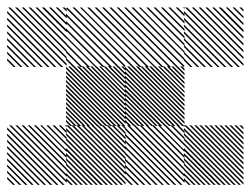

<svg xmlns="http://www.w3.org/2000/svg" viewBox="-21 -522 708 543"><path d="M667.5 -155.8 655.8 -167.5H661.7L667.5 -161.7ZM667.5 -141.7 641.7 -167.5H647.5L667.5 -147.5ZM667.5 -127.5 627.5 -167.5H633.3L667.5 -133.3ZM667.5 -113.3 613.3 -167.5H619.2L667.5 -119.2ZM667.5 -99.2 599.2 -167.5H605L667.5 -105ZM667.5 -85 585 -167.5H590.8L667.5 -90.8ZM667.5 -70.8 570.8 -167.5H576.7L667.5 -76.7ZM667.5 -56.7 556.7 -167.5H562.5L667.5 -62.5ZM667.5 -42.5 542.5 -167.5H548.3L667.5 -48.3ZM667.5 -28.3 528.3 -167.5H534.2L667.5 -34.2ZM667.5 -14.2 514.2 -167.5H520L667.5 -20ZM667.5 0 500 -167.5H505.8L667.5 -5.8ZM654.2 0.8 499.2 -154.2V-160L660 0.8ZM640 0.8 499.2 -140V-145.8L645.8 0.8ZM625.8 0.8 499.2 -125.8V-131.7L631.7 0.8ZM611.7 0.8 499.2 -111.7V-117.5L617.5 0.8ZM596.7 0.8 499.2 -96.7V-103.3L603.3 0.8ZM583.3 0.8 499.2 -83.3V-89.2L589.2 0.8ZM569.2 0.8 499.2 -69.2V-75L575 0.8ZM555 0.8 499.2 -55V-60.8L560.8 0.8ZM540.8 0.8 499.2 -40.8V-46.7L546.7 0.8ZM526.7 0.8 499.2 -26.7V-32.5L532.5 0.8ZM512.5 0.8 499.2 -12.5V-18.3L518.3 0.8ZM500.8 -162.5 495.8 -167.5H500.8ZM500.8 -145 478.3 -167.5H484.2L500.8 -150.8ZM500.8 -127.5 460.8 -167.5H466.7L500.8 -133.3ZM500.8 -110 443.3 -167.5H449.2L500.8 -115.8ZM500.8 -92.5 425.8 -167.5H430.8L500.8 -97.5ZM500.8 -75 408.3 -167.5H414.2L500.8 -80.8ZM500.8 -57.5 390.8 -167.5H396.7L500.8 -63.3ZM500.8 -40 373.3 -167.5H379.2L500.8 -45.8ZM500.8 -22.5 355.8 -167.5H361.7L500.8 -28.3ZM500.8 -5 338.3 -167.5H344.2L500.8 -10.8ZM489.2 0.8 332.5 -155.8V-161.7L495 0.8ZM471.7 0.8 332.5 -138.3V-144.2L477.5 0.8ZM454.2 0.8 332.5 -120.8V-126.7L460 0.8ZM436.7 0.8 332.5 -103.3V-109.2L442.5 0.8ZM419.2 0.8 332.5 -85.8V-91.7L425 0.8ZM401.7 0.8 332.5 -68.3V-74.2L407.5 0.8ZM384.2 0.8 332.5 -50.8V-56.7L390 0.8ZM366.7 0.8 332.5 -33.3V-39.2L372.5 0.8ZM349.2 0.8 332.5 -15.8V-21.7L355 0.8ZM500.8 -167.5H501.7L500.8 -168.3ZM334.2 -155.8 322.5 -167.5H328.3L334.2 -161.7ZM334.2 -141.7 308.3 -167.5H314.2L334.2 -147.5ZM334.2 -127.5 294.2 -167.5H300L334.2 -133.3ZM334.2 -113.3 280 -167.5H285.8L334.2 -119.2ZM334.2 -99.2 265.8 -167.5H271.7L334.2 -105ZM334.2 -85 251.7 -167.5H257.5L334.2 -90.8ZM334.2 -70.8 237.5 -167.5H243.3L334.2 -76.7ZM334.2 -56.7 223.3 -167.5H229.2L334.2 -62.5ZM334.2 -42.5 209.2 -167.5H215L334.2 -48.3ZM334.2 -28.3 195 -167.5H200.8L334.2 -34.2ZM334.2 -14.2 180.8 -167.5H186.7L334.2 -20ZM334.2 0 166.7 -167.5H172.5L334.2 -5.8ZM320.8 0.8 165.8 -154.2V-160L326.7 0.8ZM306.7 0.8 165.8 -140V-145.8L312.5 0.8ZM292.5 0.8 165.8 -125.8V-131.7L298.3 0.8ZM278.3 0.8 165.8 -111.7V-117.5L284.2 0.8ZM263.3 0.8 165.8 -96.7V-103.3L270 0.8ZM250 0.8 165.8 -83.3V-89.2L255.8 0.8ZM235.8 0.8 165.8 -69.2V-75L241.7 0.8ZM221.7 0.8 165.8 -55V-60.8L227.5 0.8ZM207.5 0.8 165.8 -40.8V-46.7L213.3 0.8ZM193.3 0.8 165.8 -26.7V-32.5L199.2 0.8ZM179.2 0.8 165.8 -12.5V-18.3L185 0.8ZM167.5 -162.5 162.5 -167.5H167.5ZM167.5 -145 145 -167.5H150.8L167.5 -150.8ZM167.5 -127.5 127.5 -167.5H133.3L167.5 -133.3ZM167.5 -110 110 -167.5H115.8L167.5 -115.8ZM167.5 -92.5 92.5 -167.5H97.5L167.5 -97.5ZM167.5 -75 75 -167.5H80.8L167.5 -80.8ZM167.5 -57.5 57.5 -167.5H63.3L167.5 -63.3ZM167.5 -40 40 -167.5H45.8L167.5 -45.8ZM167.5 -22.5 22.5 -167.5H28.3L167.5 -28.3ZM167.5 -5 5 -167.5H10.8L167.5 -10.8ZM155.8 0.8 -0.8 -155.8V-161.7L161.7 0.8ZM138.3 0.8 -0.8 -138.3V-144.2L144.2 0.8ZM120.8 0.8 -0.8 -120.8V-126.7L126.7 0.8ZM103.3 0.8 -0.8 -103.3V-109.2L109.2 0.8ZM85.8 0.8 -0.8 -85.8V-91.7L91.7 0.8ZM68.3 0.8 -0.8 -68.3V-74.2L74.2 0.8ZM50.8 0.8 -0.8 -50.8V-56.7L56.7 0.8ZM33.3 0.8 -0.8 -33.3V-39.2L39.2 0.8ZM15.8 0.8 -0.8 -15.8V-21.7L21.7 0.8ZM167.5 -167.5H168.3L167.5 -168.3ZM500.8 -321.7 488.3 -334.2H494.2L500.8 -327.5ZM500.8 -309.2 475.8 -334.2H481.7L500.8 -315ZM500.8 -296.7 463.3 -334.2H469.2L500.8 -302.5ZM500.8 -284.2 450.8 -334.2H456.7L500.8 -290ZM500.8 -271.7 438.3 -334.2H444.2L500.8 -277.5ZM500.8 -259.2 425.8 -334.2H430.8L500.8 -264.2ZM500.8 -246.7 413.3 -334.2H419.2L500.8 -252.5ZM500.8 -234.2 400.8 -334.2H406.7L500.8 -240ZM500.8 -221.7 388.3 -334.2H394.2L500.8 -227.5ZM500.8 -209.2 375.8 -334.2H381.7L500.8 -215ZM500.8 -196.7 363.3 -334.2H369.2L500.8 -202.5ZM500.8 -184.2 350.8 -334.2H356.7L500.8 -190ZM500.8 -171.7 338.3 -334.2H344.2L500.8 -177.5ZM494.2 -165.8 332.5 -327.5V-333.3L500 -165.8ZM481.7 -165.8 332.5 -315V-320.8L487.5 -165.8ZM469.2 -165.8 332.5 -302.5V-308.3L475 -165.8ZM456.7 -165.8 332.5 -290V-295.8L462.5 -165.8ZM444.2 -165.8 332.5 -277.5V-283.3L450 -165.8ZM430.8 -165.8 332.5 -264.2V-270.8L437.5 -165.8ZM419.2 -165.8 332.5 -252.5V-258.3L425 -165.8ZM406.7 -165.8 332.5 -240V-245.8L412.5 -165.8ZM394.2 -165.8 332.5 -227.5V-233.3L400 -165.8ZM381.7 -165.8 332.5 -215V-220.8L387.5 -165.8ZM369.2 -165.8 332.5 -202.5V-208.3L375 -165.8ZM356.7 -165.8 332.5 -190V-195.8L362.5 -165.8ZM344.2 -165.8 332.5 -177.5V-183.3L350 -165.8ZM334.2 -321.7 321.7 -334.2H327.5L334.2 -327.5ZM334.2 -309.2 309.2 -334.2H315L334.2 -315ZM334.2 -296.7 296.7 -334.2H302.5L334.2 -302.5ZM334.2 -284.2 284.2 -334.2H290L334.2 -290ZM334.2 -271.7 271.7 -334.2H277.5L334.2 -277.5ZM334.2 -259.2 259.2 -334.2H264.2L334.2 -264.2ZM334.2 -246.7 246.7 -334.2H252.5L334.2 -252.5ZM334.2 -234.2 234.2 -334.2H240L334.2 -240ZM334.2 -221.7 221.7 -334.2H227.5L334.2 -227.5ZM334.2 -209.2 209.2 -334.2H215L334.2 -215ZM334.2 -196.7 196.7 -334.2H202.5L334.2 -202.5ZM334.2 -184.2 184.2 -334.2H190L334.2 -190ZM334.2 -171.7 171.7 -334.2H177.5L334.2 -177.5ZM327.5 -165.8 165.8 -327.5V-333.3L333.3 -165.8ZM315 -165.8 165.8 -315V-320.8L320.8 -165.8ZM302.5 -165.8 165.8 -302.5V-308.3L308.3 -165.8ZM290 -165.8 165.8 -290V-295.8L295.8 -165.8ZM277.5 -165.8 165.8 -277.5V-283.3L283.3 -165.8ZM264.2 -165.8 165.8 -264.2V-270.8L270.8 -165.8ZM252.5 -165.8 165.8 -252.5V-258.3L258.3 -165.8ZM240 -165.8 165.8 -240V-245.8L245.8 -165.8ZM227.5 -165.8 165.8 -227.5V-233.3L233.3 -165.8ZM215 -165.8 165.8 -215V-220.8L220.8 -165.8ZM202.5 -165.8 165.8 -202.5V-208.3L208.3 -165.8ZM190 -165.8 165.8 -190V-195.8L195.8 -165.8ZM177.5 -165.8 165.8 -177.5V-183.3L183.3 -165.8ZM667.5 -489.2 655.8 -500.8H661.7L667.5 -495ZM667.5 -470 636.7 -500.8H642.5L667.5 -475.8ZM667.5 -450.8 617.5 -500.8H623.3L667.5 -456.7ZM667.5 -430.8 597.5 -500.8H604.2L667.5 -437.5ZM667.5 -412.5 579.2 -500.8H585L667.5 -418.3ZM667.5 -393.3 560 -500.8H565.8L667.5 -399.2ZM667.5 -374.2 540.8 -500.8H546.7L667.5 -380ZM667.5 -355 521.7 -500.8H527.5L667.5 -360.8ZM667.5 -335.8 502.5 -500.8H508.3L667.5 -341.7ZM651.7 -332.5 499.2 -485V-490.8L657.5 -332.5ZM632.5 -332.5 499.2 -465.8V-471.7L638.3 -332.5ZM613.3 -332.5 499.2 -446.7V-452.5L619.2 -332.5ZM594.2 -332.5 499.2 -427.5V-433.3L600 -332.5ZM575 -332.5 499.2 -408.3V-414.2L580.8 -332.5ZM555.8 -332.5 499.2 -389.2V-395L561.7 -332.5ZM536.7 -332.5 499.2 -370V-375.8L542.5 -332.5ZM517.5 -332.5 499.2 -350.8V-356.7L523.3 -332.5ZM500.8 -496.7 496.7 -500.8H500.8ZM500.8 -475.8 475.8 -500.8H481.7L500.8 -481.7ZM500.8 -455 455 -500.8H460.8L500.8 -460.8ZM500.8 -434.2 434.2 -500.8H440L500.8 -440ZM500.8 -413.3 413.3 -500.8H419.2L500.8 -419.2ZM500.8 -392.5 392.5 -500.8H398.3L500.8 -398.3ZM500.8 -371.7 371.7 -500.8H376.7L500.8 -376.7ZM500.8 -350.8 350.8 -500.8H356.7L500.8 -356.7ZM498.3 -332.5 332.5 -498.3 335.8 -500.8 500.8 -335.8ZM477.5 -332.5 332.5 -477.5V-483.3L483.3 -332.5ZM456.7 -332.5 332.5 -456.7V-462.5L462.5 -332.5ZM435.8 -332.5 332.5 -435.8V-441.7L441.7 -332.5ZM415 -332.5 332.5 -415V-420L420 -332.5ZM394.2 -332.5 332.5 -394.2V-400L400 -332.5ZM373.3 -332.5 332.5 -373.3V-379.2L379.2 -332.5ZM352.5 -332.5 332.5 -352.5V-358.3L358.3 -332.5ZM500.8 -500.8H502.5L500.8 -502.5ZM334.2 -496.7 330 -500.8H334.2ZM334.2 -475.8 309.2 -500.8H315L334.2 -481.7ZM334.2 -455 288.3 -500.8H294.2L334.2 -460.8ZM334.2 -434.2 267.5 -500.8H273.3L334.2 -440ZM334.2 -413.3 246.7 -500.8H252.5L334.2 -419.2ZM334.2 -392.5 225.8 -500.8H231.7L334.2 -398.3ZM334.2 -371.7 205 -500.8H210L334.2 -376.7ZM334.2 -350.8 184.2 -500.8H190L334.2 -356.7ZM331.7 -332.5 165.8 -498.3 169.2 -500.8 334.2 -335.8ZM310.8 -332.5 165.8 -477.5V-483.3L316.7 -332.5ZM290 -332.5 165.8 -456.7V-462.5L295.8 -332.5ZM269.2 -332.5 165.8 -435.8V-441.7L275 -332.5ZM248.3 -332.5 165.8 -415V-420L253.3 -332.5ZM227.5 -332.5 165.8 -394.2V-400L233.3 -332.5ZM206.7 -332.5 165.8 -373.3V-379.2L212.5 -332.5ZM185.8 -332.5 165.8 -352.5V-358.3L191.7 -332.5ZM334.2 -500.8H335.8L334.2 -502.5ZM167.5 -489.2 155.8 -500.8H161.7L167.5 -495ZM167.5 -470 136.7 -500.8H142.5L167.5 -475.8ZM167.5 -450.8 117.5 -500.8H123.3L167.5 -456.7ZM167.5 -430.8 97.5 -500.8H104.2L167.5 -437.5ZM167.5 -412.5 79.2 -500.8H85L167.5 -418.3ZM167.5 -393.3 60 -500.8H65.8L167.5 -399.2ZM167.5 -374.2 40.8 -500.8H46.7L167.5 -380ZM167.5 -355 21.7 -500.8H27.5L167.5 -360.8ZM167.5 -335.8 2.5 -500.8H8.3L167.5 -341.7ZM151.7 -332.5 -0.8 -485V-490.8L157.5 -332.5ZM132.5 -332.5 -0.8 -465.8V-471.7L138.3 -332.5ZM113.3 -332.5 -0.8 -446.7V-452.5L119.2 -332.5ZM94.2 -332.5 -0.8 -427.5V-433.3L100 -332.5ZM75 -332.5 -0.8 -408.3V-414.2L80.8 -332.5ZM55.8 -332.5 -0.8 -389.2V-395L61.7 -332.5ZM36.7 -332.5 -0.8 -370V-375.8L42.5 -332.5ZM17.5 -332.5 -0.8 -350.8V-356.7L23.3 -332.5Z"/></svg>

Font: 0xA000-Pixelated-Mono
Style: Pixelated-Mono
Weight: 400
Version: Version 0.1